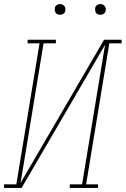

<svg xmlns="http://www.w3.org/2000/svg" viewBox="-57 -932 623 952"><path d="M-37 0V-18H24L139 -717H80V-735H220V-717H159L45 -25L459 -735H546V-717H485L370 -18H429V0H289V-18H350L464 -710L50 0ZM440 -859Q434 -859 428.5 -861Q423 -863 419.5 -868Q416 -873 415 -879Q414 -885 415 -891Q415 -896 417.5 -900Q420 -904 424 -906.5Q428 -909 432 -910.5Q436 -912 441 -912Q447 -912 452.5 -909.5Q458 -907 462 -902Q466 -897 467 -891Q468 -885 467 -879Q466 -874 463.5 -870Q461 -866 457.5 -863.5Q454 -861 449.5 -860Q445 -859 440 -859ZM240 -859Q234 -859 228.5 -861Q223 -863 219.5 -868Q216 -873 215 -879Q214 -885 215 -891Q215 -896 217.5 -900Q220 -904 224 -906.5Q228 -909 232 -910.5Q236 -912 241 -912Q247 -912 252.5 -909.5Q258 -907 262 -902Q266 -897 267 -891Q268 -885 267 -879Q266 -874 263.5 -870Q261 -866 257.5 -863.5Q254 -861 249.5 -860Q245 -859 240 -859Z"/></svg>

Font: Iosevka Curly Slab Thin
Style: Italic
Weight: 100
Italic angle: -9°
Monospace: yes
Designer: Belleve Invis
Foundry: Belleve Invis
Version: Version 22.1.2; ttfautohint (v1.8.4)